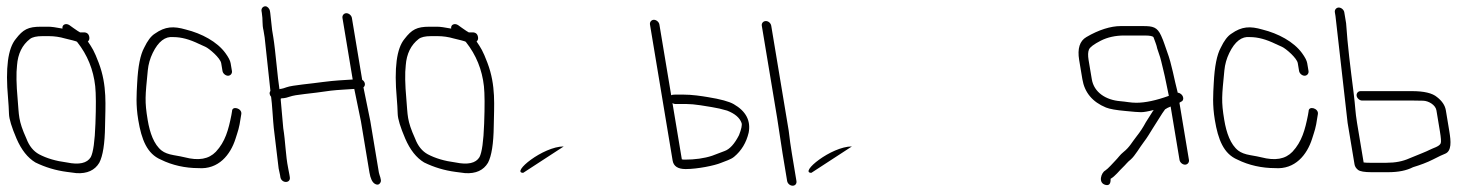

<svg xmlns="http://www.w3.org/2000/svg" viewBox="-20 -550 4703 611"><path d="M225.9 -416C258.2 -375.2 277.2 -328.4 283 -275.6C285.5 -252 285.8 -212.3 283.7 -156.4C281.7 -100.5 276.7 -65 268.9 -50C257.2 -30.6 231.8 -24.9 192.7 -33C157.9 -37.5 128.4 -46.2 104.4 -59C86.3 -68.8 72.9 -85.5 64 -109C37.4 -167.9 40.8 -181.9 36.1 -235C31.9 -281.5 31.3 -317.2 34.2 -342C36.9 -378.8 50.6 -406.8 75.4 -426C83.2 -432 96.3 -435 114.7 -435H135.7C152.7 -435 169.9 -432.5 187.2 -427.5C200.8 -423.6 225.4 -419.3 225.9 -416ZM109.8 -465C69.6 -465 53.3 -456.2 30.2 -426C5.2 -396 -3 -333.3 5.6 -238C7.1 -220.7 8.1 -203.8 8.6 -187.5C9.1 -171.2 17.1 -145.1 32.5 -109.1C48 -73.2 68 -47.8 92.7 -33C124.1 -17.6 157.5 -7.6 192.7 -3L223.4 1C257.4 3 281.6 -8 295.9 -32C307.4 -53.7 313.6 -92.9 314.3 -149.5C315.1 -213 321.9 -277.1 294.1 -350.2C279.3 -389.2 273.6 -397 259.6 -418C263.7 -421.3 265.2 -426 264.2 -432C262.6 -442 256.7 -447 246.7 -447H234.7C231.9 -448.3 224.7 -453 213.4 -461L200.9 -470C190.2 -477.2 176.6 -472.1 178.8 -459C158.1 -463 143.3 -465 134.3 -465Z M718.1 -324 713.9 -349C712.6 -357 707.1 -367.7 697.4 -381C671 -417.3 621.6 -443.6 571.4 -456C532.1 -467.3 506 -466.3 472.5 -442.7C460.6 -435.2 449.3 -420.3 438.7 -398C426.5 -375.7 419.1 -338.2 416.5 -285.5C414.7 -250.6 411.8 -217.5 420 -168C430.4 -105.5 448 -60.6 492 -42C528 -24 570.3 -15 611.1 -15C675.5 -10 713.4 -57.6 729.5 -108.5C737.4 -133.5 741.3 -142.3 745.9 -175L747.9 -187C751 -205.3 718.4 -214.7 718.4 -196L716.4 -184C707.1 -137 697 -99.2 666.9 -67C644.3 -43.6 612.3 -37.8 567.4 -49.5C560.9 -51.2 549 -53.4 532.5 -56.3C515.9 -59.2 503.2 -64 494.5 -70.8C469.7 -90.2 456.8 -127.3 450 -168C439.9 -228.9 442.3 -243.2 450.3 -326C452.2 -345.4 457.4 -363.9 466 -381.5C483.7 -418 505.8 -434.8 531.3 -432C557.4 -432 583.4 -424.7 613.8 -410C619.5 -407.3 626.2 -404.3 633.7 -401C645.8 -395.6 681.2 -365.4 683.9 -349L688.1 -324C689.4 -316.1 697.7 -309 705.6 -309C713.5 -309 719.4 -316.1 718.1 -324Z M824.5 -530C816.8 -530 810.9 -522.9 812.2 -515L813.2 -509C817 -486.5 813.6 -472.8 818.6 -453L822.2 -431L840.5 -261C838.4 -257.7 837.6 -254.3 838.2 -251C838.8 -247.7 840.3 -244.7 842.7 -242C845.8 -223.1 849 -161.9 851.2 -143L866.7 -14C868.9 -4.7 870.4 2.3 871.2 7L872.3 14C873.8 22.8 881.4 29 889.8 29C898.3 29 903.8 22.8 902.3 14L901.2 7C900.3 1.7 898.9 -5.5 897.1 -14.5C888.6 -56.3 888.5 -99.3 881.4 -142L873.4 -232C872.3 -238.2 875.9 -237 882.4 -237.5C886.9 -237.8 893.7 -239.5 902.7 -242.6C911.7 -245.7 927.3 -248.4 949.5 -250.8C971.8 -253.1 999 -256.7 1032.9 -261.5C1055.7 -264.2 1085.7 -265.3 1107.4 -267L1128.6 -164L1155.7 -1C1158.9 18.2 1164.7 30.2 1173 35C1181.3 39.7 1187.4 37.9 1191.3 29.5C1194.8 22.2 1187.2 7.6 1185.7 -1L1158.4 -165L1136.6 -272C1144.3 -278.2 1142.1 -290.3 1132.6 -296L1099.8 -493C1098.5 -500.9 1090.2 -508 1082.3 -508C1074.4 -508 1068.5 -500.9 1069.8 -493L1102.4 -297C1066.2 -294.6 1049.5 -294.3 1008 -289.1C972.8 -283.9 910.2 -279 892.1 -272.4C884.1 -269.5 878.6 -267.8 875.5 -267.5C872.3 -267.2 870.3 -266.7 869.3 -266C863.4 -301.5 856.6 -390.2 849.8 -431L846 -454L840 -509L839 -515C837.7 -522.9 830.9 -530 824.5 -530Z M1462.9 -416C1495.2 -375.2 1514.2 -328.4 1520 -275.6C1522.5 -252 1522.8 -212.3 1520.7 -156.4C1518.7 -100.5 1513.7 -65 1505.9 -50C1494.2 -30.6 1468.8 -24.9 1429.7 -33C1394.9 -37.5 1365.4 -46.2 1341.4 -59C1323.3 -68.8 1309.9 -85.5 1301 -109C1274.4 -167.9 1277.8 -181.9 1273.1 -235C1268.9 -281.5 1268.3 -317.2 1271.2 -342C1273.9 -378.8 1287.6 -406.8 1312.4 -426C1320.2 -432 1333.3 -435 1351.7 -435H1372.7C1389.7 -435 1406.9 -432.5 1424.2 -427.5C1437.8 -423.6 1462.4 -419.3 1462.9 -416ZM1346.8 -465C1306.6 -465 1290.3 -456.2 1267.2 -426C1242.2 -396 1234 -333.3 1242.6 -238C1244.1 -220.7 1245.1 -203.8 1245.6 -187.5C1246.1 -171.2 1254.1 -145.1 1269.5 -109.1C1285 -73.2 1305 -47.8 1329.7 -33C1361.1 -17.6 1394.5 -7.6 1429.7 -3L1460.4 1C1494.4 3 1518.6 -8 1532.9 -32C1544.4 -53.7 1550.6 -92.9 1551.3 -149.5C1552.1 -213 1558.9 -277.1 1531.1 -350.2C1516.3 -389.2 1510.6 -397 1496.6 -418C1500.7 -421.3 1502.2 -426 1501.2 -432C1499.6 -442 1493.7 -447 1483.7 -447H1471.7C1468.9 -448.3 1461.7 -453 1450.4 -461L1437.9 -470C1427.2 -477.2 1413.6 -472.1 1415.8 -459C1395.1 -463 1380.3 -465 1371.3 -465Z M1645 0C1605 0 1708 -84 1774 -84Z M2514.5 26 2499.9 -62C2496.3 -83.3 2493 -107.3 2489.9 -134L2434.3 -468C2432.9 -476.2 2425.6 -483 2417.3 -483C2408.9 -483 2402.9 -476.2 2404.3 -468L2453.2 -174L2470.3 -62L2484.9 26C2486.3 34.2 2494.2 41 2502.5 41C2510.9 41 2515.9 34.2 2514.5 26ZM2120 -222C2123 -220 2125.9 -219 2128.5 -219H2164.5C2176.5 -219 2191.4 -217.7 2209.2 -215L2245.7 -209.1C2261.6 -206.6 2277.7 -202.9 2294 -198C2318.9 -188.3 2334.1 -175.2 2339.9 -158.6C2342 -152.3 2339.4 -139.5 2331.8 -120C2317.5 -91.9 2302.1 -75 2285.6 -69.3C2280.3 -67.5 2267.1 -62.5 2246 -54.3C2221.2 -46.1 2191.5 -42 2159 -42C2155 -42 2152 -42.3 2149.8 -43ZM2060.9 -487C2053 -487 2047.1 -479.9 2048.4 -472L2120.5 -39C2123.5 -21 2137.3 -12 2162 -12C2200.2 -12 2254.7 -23.4 2273.9 -31.5C2287.9 -37.4 2305.1 -41.9 2316.1 -51C2339.6 -70.5 2355 -96.2 2362.5 -128C2369.7 -166 2353.8 -196.2 2314.9 -218.6C2300.3 -227 2272.8 -234.5 2232.5 -241C2212.3 -244.3 2183.6 -249 2152.8 -249H2129.3C2122.8 -249 2118.3 -248.3 2115.9 -247L2078.4 -472C2077.1 -479.9 2068.8 -487 2060.9 -487Z M2562 0C2522 0 2625 -84 2691 -84Z M3751.1 -26C3759 -26 3764.9 -33.1 3763.6 -41L3733.3 -223L3737.8 -226C3752.5 -231.2 3744.6 -253.4 3727.9 -255C3716.5 -298 3709 -345.8 3694.4 -384.5C3687.3 -403.2 3684.4 -416.2 3675 -436.6C3662.6 -464.1 3648.6 -467 3617.6 -467H3546C3515.3 -467 3476.5 -455.3 3437.1 -432C3415.8 -419.6 3408.2 -395.2 3414.2 -359L3424.4 -298C3431.4 -255.6 3456.5 -225.5 3499.6 -207.8C3511.2 -203.1 3532 -199.4 3561.8 -196.8C3585.8 -194.3 3602.3 -193 3611.1 -193C3619.9 -193 3633.2 -195.3 3651.1 -200C3650.4 -198 3649.7 -197 3649.2 -197L3626.4 -161C3617.8 -144.9 3608.2 -130.2 3597.5 -116.8C3581.8 -97.1 3575 -81.8 3555 -66C3544 -57.3 3538.7 -48.2 3529.5 -39C3521.2 -30.7 3507.4 -14 3496.8 -7C3485.2 -1.2 3472.7 32.3 3498.4 38.5C3509.4 41.1 3514.7 35 3514.3 20L3514.2 19C3528.6 11.1 3542.2 -7.4 3552.7 -17C3562.2 -25.8 3567.6 -34.2 3578.4 -42.5C3592.1 -54.4 3607.5 -81.9 3619.4 -97.3C3632.1 -113.9 3638.1 -125.2 3647.5 -140L3678.8 -189.5C3682 -194.5 3684.9 -198.7 3687.6 -202C3692.3 -205.3 3698.2 -208.3 3705.3 -211L3733.6 -41C3734.9 -33.1 3743.1 -26 3751.1 -26ZM3596.1 -223C3577.7 -223 3563.8 -226.5 3545 -228C3499.5 -231.7 3461.4 -255.7 3454.4 -298L3444.2 -359C3441.8 -373.6 3442.2 -384.8 3445.4 -392.4C3448.7 -400 3461.1 -409.3 3482.7 -420.4C3504.3 -431.5 3530 -437 3557.2 -437H3622.6C3639.8 -437 3649.3 -435 3651 -431L3657.6 -413C3660.1 -406.3 3661.7 -400.7 3662.5 -396C3663.8 -391.3 3665.6 -385.8 3668 -379.5C3674.4 -362.5 3676.7 -347.5 3682.3 -326.1C3687.7 -305.5 3695 -265.6 3699.6 -245C3659 -230.3 3624.5 -223 3596.1 -223Z M4144.1 -324 4139.9 -349C4138.6 -357 4133.1 -367.7 4123.4 -381C4097 -417.3 4047.6 -443.6 3997.4 -456C3958.1 -467.3 3932 -466.3 3898.5 -442.7C3886.6 -435.2 3875.3 -420.3 3864.7 -398C3852.5 -375.7 3845.1 -338.2 3842.5 -285.5C3840.7 -250.6 3837.8 -217.5 3846 -168C3856.4 -105.5 3874 -60.6 3918 -42C3954 -24 3996.3 -15 4037.1 -15C4101.5 -10 4139.4 -57.6 4155.5 -108.5C4163.4 -133.5 4167.3 -142.3 4171.9 -175L4173.9 -187C4177 -205.3 4144.4 -214.7 4144.4 -196L4142.4 -184C4133.1 -137 4123 -99.2 4092.9 -67C4070.3 -43.6 4038.3 -37.8 3993.4 -49.5C3986.9 -51.2 3975 -53.4 3958.5 -56.3C3941.9 -59.2 3929.2 -64 3920.5 -70.8C3895.7 -90.2 3882.8 -127.3 3876 -168C3865.9 -228.9 3868.3 -243.2 3876.3 -326C3878.2 -345.4 3883.4 -363.9 3892 -381.5C3909.7 -418 3931.8 -434.8 3957.3 -432C3983.4 -432 4009.4 -424.7 4039.8 -410C4045.5 -407.3 4052.2 -404.3 4059.7 -401C4071.8 -395.6 4107.2 -365.4 4109.9 -349L4114.1 -324C4115.4 -316.1 4123.7 -309 4131.6 -309C4139.5 -309 4145.4 -316.1 4144.1 -324Z M4297.2 -245C4298.5 -237.1 4306.8 -230 4314.7 -230H4477.9C4488.6 -230 4499 -229.8 4509.1 -229.5C4526.6 -228.9 4548.2 -215.9 4551.1 -199L4562.2 -132C4565.7 -111.3 4566.5 -98.7 4564.8 -94.2C4560.8 -83.5 4539.7 -78.8 4528.1 -72.5C4520.2 -68.2 4497.3 -59.3 4464.9 -46C4444.1 -36.7 4420.9 -32 4391.7 -32H4339.7C4331.7 -32 4324.9 -32.3 4319.5 -33L4298.5 -159C4292.4 -195.9 4293.7 -206.5 4287.4 -256.3C4277.2 -337.1 4268.6 -403 4263.7 -476L4257.9 -511C4256.6 -518.9 4248.3 -526 4240.4 -526C4232.5 -526 4226.6 -518.9 4227.9 -511L4229.9 -499L4268.5 -159L4290.5 -27C4291.6 -20.3 4295.3 -14.5 4301.5 -9.5C4307.7 -4.5 4322.1 -2 4344.7 -2H4396.7C4430.3 -2 4455.8 -7.3 4476.8 -18C4499.4 -24.8 4521.6 -33 4540 -42.4C4558.3 -51.8 4571 -57.9 4578.1 -60.5C4600.3 -68.8 4597.4 -100.7 4592.2 -132L4581.1 -199C4578.5 -214.6 4569.1 -228.6 4553.1 -241C4538.3 -253.7 4511.6 -260 4472.9 -260H4309.7C4301.8 -260 4295.9 -252.9 4297.2 -245Z"/></svg>

Font: MewTooHand
Style: CondLta
Weight: 400
Designer: Mew Too, Robert Jablonski
Version: Version 0.77